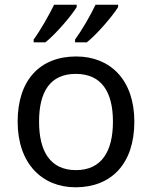

<svg xmlns="http://www.w3.org/2000/svg" viewBox="-20 -786 645 816"><path d="M482 -756V-766H386C365 -721 327 -656 299 -618V-606H349C394 -642 461 -721 482 -756ZM306 -756V-766H210C188 -721 151 -656 123 -618V-606H173C218 -642 285 -721 306 -756ZM551 -269C551 -446 449 -546 304 -546C150 -546 55 -446 55 -269C55 -91 159 10 301 10C454 10 551 -91 551 -269ZM146 -269C146 -396 193 -472 302 -472C411 -472 460 -396 460 -269C460 -142 411 -63 303 -63C194 -63 146 -142 146 -269Z"/></svg>

Font: Noto Sans Caucasian Albanian
Style: Regular
Weight: 400
Designer: Monotype Design Team
Foundry: Monotype Imaging Inc.
Version: Version 2.005